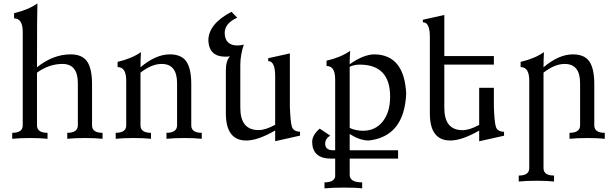

<svg xmlns="http://www.w3.org/2000/svg" viewBox="-20 -793 3505 1097"><path d="M565.9 0Q525.4 -4.4 466.3 -4.4Q407.2 -4.4 364.3 0V-34.2Q424.3 -34.2 424.8 -76.7V-317.9Q424.8 -427.7 336.9 -427.7Q259.8 -427.7 191.4 -377.9V-76.7Q191.4 -34.2 251.5 -34.2V0Q210.9 -4.4 151.9 -4.4Q92.8 -4.4 49.8 0V-34.2Q109.9 -34.2 109.9 -76.7V-612.8Q109.4 -688 60.5 -688V-717.8Q140.6 -736.3 193.8 -773.4Q191.4 -727.1 191.4 -408.7Q283.7 -482.4 383.3 -482.4Q449.7 -482.4 477.8 -441.7Q505.9 -400.9 505.9 -311.5V-76.7Q505.9 -34.2 565.9 -34.2Z M1132.8 0Q1092.3 -4.4 1033.2 -4.4Q974.1 -4.4 931.2 0V-34.2Q991.2 -34.2 991.7 -76.7V-317.9Q991.7 -427.7 903.8 -427.7Q846.2 -427.7 782.7 -377.9V-76.7Q782.7 -34.2 842.8 -34.2V0Q802.2 -4.4 743.2 -4.4Q684.1 -4.4 641.1 0V-34.2Q701.2 -34.2 701.2 -76.7V-334.5Q700.7 -409.7 651.9 -409.7V-439.5Q731.9 -458 785.2 -495.1Q782.7 -448.7 782.7 -408.7Q870.1 -482.4 950.2 -482.4Q1016.6 -482.4 1044.7 -441.7Q1072.8 -400.9 1072.8 -311.5V-76.7Q1072.8 -34.2 1132.8 -34.2Z M1552.2 13.7V-47.4Q1453.1 9.8 1387.2 9.8Q1270.5 9.8 1270.5 -145.5V-392.1Q1270.5 -446.3 1293.9 -471.2Q1280.3 -469.2 1267.6 -469.2Q1175.3 -469.2 1170.4 -560.5Q1170.4 -656.7 1302.7 -725.6L1335.4 -691.9Q1263.7 -660.2 1263.7 -603.5Q1266.1 -533.2 1336.9 -533.2Q1353 -533.2 1373 -538.1Q1353 -479.5 1353 -419.4V-177.2Q1353 -49.8 1457.5 -49.8Q1497.6 -49.8 1552.2 -80.1V-357.9Q1552.2 -443.4 1512.7 -443.8L1512.2 -460.4L1636.2 -487.8V-183.6Q1639.2 -97.2 1647.7 -69.3Q1656.2 -41.5 1694.3 -40.5V-18.1Z M2054.2 -45.9Q2125 -45.9 2167 -99.1Q2209 -152.3 2209 -240.7Q2209 -423.8 2035.2 -423.8Q2002.9 -423.3 1978 -411.6V-62Q2013.2 -45.9 2054.2 -45.9ZM2049.3 283.2Q2014.2 278.8 1946.3 278.8Q1878.9 278.8 1834 283.2V249Q1888.2 249 1895 216.3V113.3H1873Q1763.7 113.3 1763.7 16.6Q1763.7 -20.5 1806.6 -58.1L1866.7 -18.1Q1837.9 -1 1837.9 28.8Q1838.9 65.4 1882.8 65.4H1895V-340.3Q1895 -416 1845.7 -416V-446.3Q1926.8 -464.8 1980.5 -502.4L1978 -447.8V-425.8Q2057.1 -482.4 2121.1 -482.4Q2289.6 -479 2300.8 -258.8Q2290.5 -13.2 2086.9 9.8Q2035.6 9.8 1978 -27.8V65.4H2254.4V113.3H1978V206.1Q1978 249 2049.3 249Z M2717.8 14.2V-46.9Q2618.7 9.8 2552.7 9.8Q2436 9.8 2436 -145V-581.5Q2436 -665.5 2397.5 -665.5H2396V-680.2L2518.6 -707.5V-472.7H2801.8V-423.8H2518.6V-176.8Q2518.6 -49.3 2623 -49.3Q2663.1 -49.3 2717.8 -79.6V-291.5H2801.8V-183.1Q2804.7 -96.7 2813.2 -68.8Q2821.8 -41 2859.9 -40V-17.6Z M3145.5 244.1Q3105 239.7 3045.9 239.7Q2986.8 239.7 2943.8 244.1V210Q3003.9 210 3003.9 167.5V-334.5Q3003.4 -409.7 2954.6 -409.7V-439.5Q3034.7 -458 3087.9 -495.1Q3085.4 -448.7 3085.4 -408.7Q3172.9 -482.4 3252.9 -482.4Q3319.3 -482.4 3347.4 -441.7Q3375.5 -400.9 3375.5 -311.5V-76.7Q3375.5 -34.2 3435.5 -34.2V0Q3395 -4.4 3335.9 -4.4Q3276.9 -4.4 3233.9 0V-34.2Q3293.9 -34.2 3294.4 -76.7V-317.9Q3294.4 -427.7 3206.5 -427.7Q3148.9 -427.7 3085.4 -377.9V167.5Q3085.4 210 3145.5 210Z"/></svg>

Font: Kelvinch
Style: Regular
Weight: 400
Designer: Paul James MIller
Foundry: High-Logic / Made with FontCreator
Version: Version 3.30 September 23, 2016